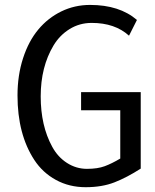

<svg xmlns="http://www.w3.org/2000/svg" viewBox="-20 -760 640 792"><path d="M512.2 -612.8Q454.1 -665.5 358.4 -665.5Q308.1 -665.5 267.1 -640.1Q226.1 -614.7 200.7 -572.3Q147.9 -483.9 147.9 -362.5Q147.9 -241.2 195.3 -154.8Q218.3 -112.3 256.3 -87.9Q294.4 -63.5 338.6 -63.5Q382.8 -63.5 412.1 -74.5Q441.4 -85.4 476.1 -106V-305.2H314.5V-379.9H560.5V-64.5Q503.4 -27.8 452.1 -7.8Q400.9 12.2 333.3 12.2Q265.6 12.2 210.7 -17.8Q155.8 -47.9 121.6 -100.1Q52.2 -206.1 52.2 -366.2Q52.2 -449.2 75 -519.5Q97.7 -589.8 137.7 -637.9Q177.7 -686 232.9 -712.9Q288.1 -739.7 351.6 -739.7Q472.7 -739.7 544.9 -677.7Z"/></svg>

Font: Oxygen Mono
Style: Regular
Weight: 400
Designer: Vernon Adams
Foundry: Vernon Adams
Version: Version 0.201; ttfautohint (v0.8) -r 50 -G 200 -x